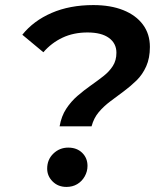

<svg xmlns="http://www.w3.org/2000/svg" viewBox="-20 -730 621 757"><path d="M215 -232Q222 -272 241 -301Q260 -330 285.5 -352Q311 -374 338 -393Q365 -412 388 -430Q411 -448 425 -470Q439 -492 439 -522Q439 -559 409.5 -580.5Q380 -602 325 -602Q270 -602 226.5 -581.5Q183 -561 151 -524L68 -593Q112 -648 183.5 -679Q255 -710 348 -710Q416 -710 466 -690Q516 -670 543.5 -633Q571 -596 571 -545Q571 -501 556.5 -468.5Q542 -436 518.5 -413Q495 -390 468 -370Q441 -350 415 -330.5Q389 -311 369.5 -288Q350 -265 341 -232ZM242 7Q209 7 187.5 -14.5Q166 -36 166 -65Q166 -101 190.5 -124.5Q215 -148 249 -148Q283 -148 304 -127.5Q325 -107 325 -76Q325 -54 314 -34.5Q303 -15 284.5 -4Q266 7 242 7Z"/></svg>

Font: MOST Montserrat SemiBold
Style: Italic
Weight: 600
Italic angle: -11.3°
Designer: Julieta Ulanovsky
Foundry: Julieta Ulanovsky
Version: Version 8.000;March 11, 2024;FontCreator 15.0.0.2926 64-bit